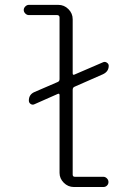

<svg xmlns="http://www.w3.org/2000/svg" viewBox="-20 -750 540 770"><path d="M95.7 -689.5Q87.9 -689.5 81.5 -695.8Q75.2 -702.1 75.2 -710Q75.2 -717.8 81.5 -724.1Q87.9 -730.5 95.7 -730.5H213.9Q237.3 -730.5 254.4 -713.4Q271.5 -696.3 271.5 -672.9V-456.1Q271.5 -447.3 279.3 -451.2L392.6 -500Q400.4 -503.9 408.2 -499Q416 -494.1 416 -486.3Q416 -462.9 392.6 -452.1L279.3 -402.3Q271.5 -399.4 271.5 -389.6V-49.8Q271.5 -41 280.3 -41H394.5Q402.3 -41 408.7 -34.7Q415 -28.3 415 -20Q415 -11.7 409.2 -5.9Q403.3 0 394.5 0H276.4Q252.9 0 235.8 -17.1Q218.8 -34.2 218.8 -56.6V-368.2Q218.8 -377 210.9 -373L118.2 -332Q110.4 -328.1 103 -333Q95.7 -337.9 95.7 -346.7Q95.7 -371.1 118.2 -380.9L210.9 -420.9Q218.8 -423.8 218.8 -432.6V-679.7Q218.8 -688.5 210 -689.5Z"/></svg>

Font: Rounded Mgen+ 1mn light
Style: Regular
Weight: 200
Designer: [Source Han Sans]
Ryoko NISHIZUKA  (kana & ideographs); Paul D. Hunt (Latin, Greek & Cyrillic); Wenlong ZHANG  (bopomofo
Version: Version 1.059.20150602